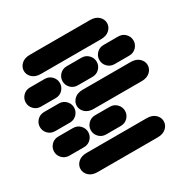

<svg xmlns="http://www.w3.org/2000/svg" viewBox="-164 -736 829 847"><g transform="rotate(-30 250.5 -312.0)"><path d="M96.7 -13.7H403.3Q430.7 -13.7 446.3 -28.3Q461.9 -43 461.9 -62.5Q461.9 -82 446.3 -96.7Q430.7 -111.3 403.3 -111.3H96.7Q69.3 -111.3 53.7 -96.7Q38.1 -82 38.1 -62.5Q38.1 -43 53.7 -28.3Q69.3 -13.7 96.7 -13.7ZM25.4 -138.7H99.6Q121.1 -138.7 135.3 -153.3Q149.4 -168 149.4 -187.5Q149.4 -207 135.3 -221.7Q121.1 -236.3 99.6 -236.3H25.4Q3.9 -236.3 -10.3 -221.7Q-24.4 -207 -24.4 -187.5Q-24.4 -168 -10.3 -153.3Q3.9 -138.7 25.4 -138.7ZM212.9 -138.7H287.1Q308.6 -138.7 322.8 -153.3Q336.9 -168 336.9 -187.5Q336.9 -207 322.8 -221.7Q308.6 -236.3 287.1 -236.3H212.9Q191.4 -236.3 177.2 -221.7Q163.1 -207 163.1 -187.5Q163.1 -168 177.2 -153.3Q191.4 -138.7 212.9 -138.7ZM25.4 -263.7H99.6Q121.1 -263.7 135.3 -278.3Q149.4 -293 149.4 -312.5Q149.4 -332 135.3 -346.7Q121.1 -361.3 99.6 -361.3H25.4Q3.9 -361.3 -10.3 -346.7Q-24.4 -332 -24.4 -312.5Q-24.4 -293 -10.3 -278.3Q3.9 -263.7 25.4 -263.7ZM221.7 -263.7H465.8Q493.2 -263.7 508.8 -278.3Q524.4 -293 524.4 -312.5Q524.4 -332 508.8 -346.7Q493.2 -361.3 465.8 -361.3H221.7Q194.3 -361.3 178.7 -346.7Q163.1 -332 163.1 -312.5Q163.1 -293 178.7 -278.3Q194.3 -263.7 221.7 -263.7ZM25.4 -388.7H99.6Q121.1 -388.7 135.3 -403.3Q149.4 -418 149.4 -437.5Q149.4 -457 135.3 -471.7Q121.1 -486.3 99.6 -486.3H25.4Q3.9 -486.3 -10.3 -471.7Q-24.4 -457 -24.4 -437.5Q-24.4 -418 -10.3 -403.3Q3.9 -388.7 25.4 -388.7ZM212.9 -388.7H287.1Q308.6 -388.7 322.8 -403.3Q336.9 -418 336.9 -437.5Q336.9 -457 322.8 -471.7Q308.6 -486.3 287.1 -486.3H212.9Q191.4 -486.3 177.2 -471.7Q163.1 -457 163.1 -437.5Q163.1 -418 177.2 -403.3Q191.4 -388.7 212.9 -388.7ZM400.4 -388.7H474.6Q496.1 -388.7 510.3 -403.3Q524.4 -418 524.4 -437.5Q524.4 -457 510.3 -471.7Q496.1 -486.3 474.6 -486.3H400.4Q378.9 -486.3 364.7 -471.7Q350.6 -457 350.6 -437.5Q350.6 -418 364.7 -403.3Q378.9 -388.7 400.4 -388.7ZM96.7 -513.7H403.3Q430.7 -513.7 446.3 -528.3Q461.9 -543 461.9 -562.5Q461.9 -582 446.3 -596.7Q430.7 -611.3 403.3 -611.3H96.7Q69.3 -611.3 53.7 -596.7Q38.1 -582 38.1 -562.5Q38.1 -543 53.7 -528.3Q69.3 -513.7 96.7 -513.7Z"/></g></svg>

Font: Workbench
Style: Regular
Weight: 400
Designer: Jens Kutilek
Foundry: Jens Kutilek
Version: Version 2.001